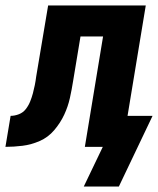

<svg xmlns="http://www.w3.org/2000/svg" viewBox="-62 -540 582 706"><path d="M246 146 316 0H250L317 -406H234L207 -243Q202 -211 195 -179.5Q188 -148 174 -118Q160 -88 137.5 -61.5Q115 -35 84 -21.5Q53 -8 21 -4Q-11 0 -42 0L-23 -114Q-8 -114 7.5 -120Q23 -126 33 -139Q43 -152 49 -167Q55 -182 59 -197Q63 -212 66 -227Q69 -242 71 -258L115 -520H474L407 -114H499L375 146Z"/></svg>

Font: Iosevka Heavy
Style: Italic
Weight: 900
Italic angle: -9°
Monospace: yes
Designer: Belleve Invis
Foundry: Belleve Invis
Version: Version 32.5.0; ttfautohint (v1.8.4)